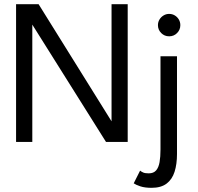

<svg xmlns="http://www.w3.org/2000/svg" viewBox="-20 -680 948 920"><path d="M119.9 -585.8 134.8 -585.1V0H57V-660H164.9L529 -75.4L514.5 -74.5V-660H591.9V0H487.9ZM706.4 220Q674.1 220 652.3 212.8Q630.5 205.5 620.7 198.4L651.3 137.6Q657.8 143.1 666.6 146.8Q675.4 150.6 692.7 150.6Q715.9 150.6 728.1 136.5Q740.2 122.4 744.6 96.9Q749 71.4 749 37.1V-410.5H828.1V58Q828.1 106.6 816.5 143.1Q804.9 179.6 778.2 199.8Q751.5 220 706.4 220ZM790.5 -506Q768.1 -506 752.4 -521.7Q736.8 -537.4 736.8 -559.4Q736.8 -574.1 744.1 -586.3Q751.4 -598.5 763.6 -605.9Q775.8 -613.4 790.5 -613.4Q805.6 -613.4 817.7 -606Q829.8 -598.6 837 -586.4Q844.1 -574.2 844.1 -559.4Q844.1 -537.4 828.6 -521.7Q813.1 -506 790.5 -506Z"/></svg>

Font: League Spartan Extralight
Style: Regular
Weight: 200
Foundry: The League of Moveable Type
Version: Version 2.300; ttfautohint (v1.8.3)